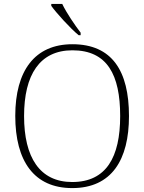

<svg xmlns="http://www.w3.org/2000/svg" viewBox="-20 -951 738 981"><path d="M382 -771H392V-784C363 -822 319 -886 298 -931H242V-921C267 -886 338 -807 382 -771ZM349 10C551 10 639 -135 639 -358C639 -588 553 -725 350 -725C157 -725 58 -589 58 -359C58 -128 154 10 349 10ZM349 -21C183 -21 103 -147 103 -358C103 -569 183 -694 350 -694C528 -694 594 -569 594 -358C594 -148 523 -21 349 -21Z"/></svg>

Font: Noto Serif Ethiopic ExtraLight
Style: Regular
Weight: 200
Designer: Monotype Design Team
Foundry: Monotype Imaging Inc.
Version: Version 2.102